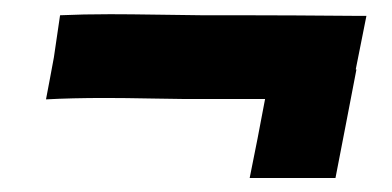

<svg xmlns="http://www.w3.org/2000/svg" viewBox="-20 -341 558 273"><path d="M65.4 -319.3Q98.1 -320.8 136.7 -320.8Q163.1 -320.8 208 -320.1Q252.9 -319.3 267.6 -319.3H325.7Q387.7 -319.3 492.2 -318.4H501Q498.5 -305.7 493.4 -280.3Q488.3 -254.9 485.8 -242.2H486.8Q481.9 -216.3 471.9 -164.8Q461.9 -113.3 457 -87.9H335Q338.9 -106.4 346.2 -144Q353.5 -181.6 356.9 -200.2H243.7Q236.8 -200.2 197 -200.9Q157.2 -201.7 129.4 -201.7Q82 -201.7 45.4 -199.7Q47.4 -209.5 51 -229.2Q54.7 -249 56.6 -259.3Z"/></svg>

Font: Fantasque Sans Mono
Style: Bold Italic
Weight: 700
Italic angle: -11°
Monospace: yes
Designer: Jany Belluz
Version: Version 1.7.1